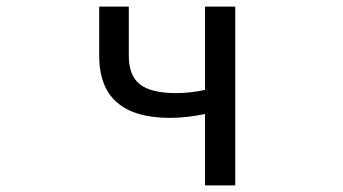

<svg xmlns="http://www.w3.org/2000/svg" viewBox="-20 -563 1040 583"><path d="M602.5 0V-216.8Q545.9 -205.1 496.1 -205.1Q281.2 -205.1 281.2 -393.6V-543H371.1V-393.6Q371.1 -333 405.3 -306.6Q439.5 -280.3 514.6 -280.3Q557.6 -280.3 602.5 -290V-543H694.3V0Z"/></svg>

Font: Gen Shin Gothic Monospace Regular
Style: Regular
Weight: 400
Designer: [Source Han Sans]
Ryoko NISHIZUKA  (kana & ideographs); Paul D. Hunt (Latin, Greek & Cyrillic); Wenlong ZHANG  (bopomofo
Version: Version 1.002.20150607